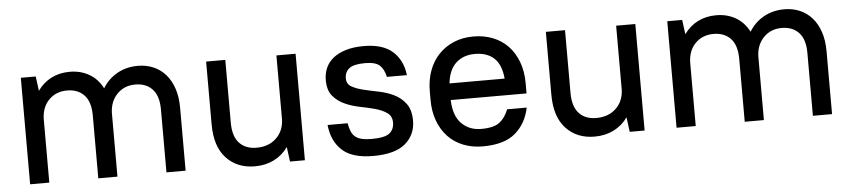

<svg xmlns="http://www.w3.org/2000/svg" viewBox="-37 -699 3983 898"><g transform="rotate(-5 1955.0 -250.0)"><path d="M75 -500H145L154 -432Q180 -469 218.5 -488.5Q257 -508 305 -508Q356 -508 396 -485Q436 -462 459 -417Q485 -460 528 -484Q571 -508 625 -508Q664 -508 697 -494Q730 -480 754 -453Q778 -426 791.5 -386.5Q805 -347 805 -295V0H715V-295Q715 -359 685.5 -390.5Q656 -422 605 -422Q554 -422 520.5 -388Q487 -354 485 -300V0H395V-295Q395 -359 365.5 -390.5Q336 -422 285 -422Q234 -422 200.5 -389Q167 -356 165 -300V0H75Z M1130 8Q1047 8 996 -46.5Q945 -101 945 -205V-500H1035V-205Q1035 -141 1064.5 -109.5Q1094 -78 1145 -78Q1202 -78 1237.5 -111.5Q1273 -145 1275 -199V-500H1365V0H1295L1286 -69Q1260 -32 1220 -12Q1180 8 1130 8Z M1685 8Q1588 8 1540.5 -35Q1493 -78 1485 -155H1579Q1583 -133 1589.5 -117Q1596 -101 1608 -91Q1620 -81 1639 -76.5Q1658 -72 1685 -72Q1746 -72 1768.5 -89.5Q1791 -107 1791 -140Q1791 -170 1769 -185.5Q1747 -201 1714 -210Q1681 -219 1643 -226.5Q1605 -234 1572 -249Q1539 -264 1517 -290.5Q1495 -317 1495 -365Q1495 -396 1506.5 -422Q1518 -448 1541.5 -467Q1565 -486 1601 -497Q1637 -508 1685 -508Q1775 -508 1821 -466.5Q1867 -425 1875 -355H1781Q1773 -392 1753 -410Q1733 -428 1685 -428Q1631 -428 1610 -411Q1589 -394 1589 -365Q1589 -338 1611 -325.5Q1633 -313 1666 -305Q1699 -297 1737 -289.5Q1775 -282 1808 -266Q1841 -250 1863 -220.5Q1885 -191 1885 -140Q1885 -75 1837 -33.5Q1789 8 1685 8Z M2200 8Q2150 8 2108.5 -8.5Q2067 -25 2037.5 -56Q2008 -87 1991.5 -131Q1975 -175 1975 -231V-269Q1975 -324 1991.5 -368Q2008 -412 2038 -443Q2068 -474 2109 -491Q2150 -508 2200 -508Q2250 -508 2291.5 -491.5Q2333 -475 2362.5 -444Q2392 -413 2408.5 -368.5Q2425 -324 2425 -269V-221H2069Q2071 -148 2107 -111Q2143 -74 2200 -74Q2259 -74 2286 -95Q2313 -116 2328 -155H2420Q2405 -81 2353 -36.5Q2301 8 2200 8ZM2200 -426Q2146 -426 2111.5 -394.5Q2077 -363 2070 -299H2329Q2323 -365 2290 -395.5Q2257 -426 2200 -426Z M2725 8Q2642 8 2591 -46.5Q2540 -101 2540 -205V-500H2630V-205Q2630 -141 2659.5 -109.5Q2689 -78 2740 -78Q2797 -78 2832.5 -111.5Q2868 -145 2870 -199V-500H2960V0H2890L2881 -69Q2855 -32 2815 -12Q2775 8 2725 8Z M3110 -500H3180L3189 -432Q3215 -469 3253.5 -488.5Q3292 -508 3340 -508Q3391 -508 3431 -485Q3471 -462 3494 -417Q3520 -460 3563 -484Q3606 -508 3660 -508Q3699 -508 3732 -494Q3765 -480 3789 -453Q3813 -426 3826.5 -386.5Q3840 -347 3840 -295V0H3750V-295Q3750 -359 3720.5 -390.5Q3691 -422 3640 -422Q3589 -422 3555.5 -388Q3522 -354 3520 -300V0H3430V-295Q3430 -359 3400.5 -390.5Q3371 -422 3320 -422Q3269 -422 3235.5 -389Q3202 -356 3200 -300V0H3110Z"/></g></svg>

Font: PT Root UI Web Medium
Style: Regular
Weight: 500
Designer: Vitaly Kuzmin
Foundry: ParaType Ltd.
Version: Version 1.001W